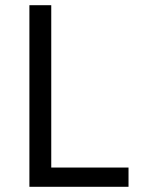

<svg xmlns="http://www.w3.org/2000/svg" viewBox="-20 -718 541 738"><path d="M93 0H474V-74H177V-698H93Z"/></svg>

Font: Braiins Sans
Style: Regular
Weight: 400
Designer: Mike Abbink, Paul van der Laan, Pieter van Rosmalen, Jiri Chlebus, Lubos Buracinsky
Foundry: Bold Monday, Sudetype
Version: Version 1.000;hotconv 1.0.109;makeotfexe 2.5.65596